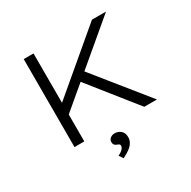

<svg xmlns="http://www.w3.org/2000/svg" viewBox="-200 -894 1316 1323"><g transform="rotate(-30 458.0 -232.0)"><path d="M210 -193V-286L700 -700H812ZM157 0V-700H235V0ZM712 0 405 -385 456 -443 813 0ZM412 236 390 203Q405 197 416 188.5Q427 180 433.5 171Q440 162 440 153Q440 143 434 139Q428 135 419 132Q409 129 401.5 121Q394 113 394 97Q394 79 408.5 67.5Q423 56 444 56Q472 56 492 74Q512 92 512 125Q512 145 503.5 162.5Q495 180 480 193Q465 206 447.5 216.5Q430 227 412 236Z"/></g></svg>

Font: Lexend Mega Light
Style: Regular
Weight: 300
Version: Version 1.007